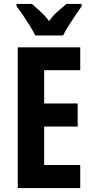

<svg xmlns="http://www.w3.org/2000/svg" viewBox="-20 -954 475 974"><path d="M387 0H70V-714H387V-598H204V-429H374V-312H204V-117H387ZM159 -774Q150 -793 133 -820.5Q116 -848 97.5 -875.5Q79 -903 64 -922V-934H142Q158 -920 183 -897.5Q208 -875 229 -847Q250 -877 274 -897Q298 -917 317 -934H394V-922Q380 -902 362 -875.5Q344 -849 327 -822Q310 -795 300 -774Z"/></svg>

Font: Noto Sans Telugu ExtraCondensed
Style: Bold
Weight: 700
Width: 2
Designer: Jelle Bosma - Monotype Design Team
Foundry: Monotype Imaging Inc.
Version: Version 2.005; ttfautohint (v1.8.4.7-5d5b)